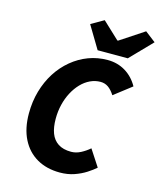

<svg xmlns="http://www.w3.org/2000/svg" viewBox="-128 -965 898 1070"><g transform="rotate(15 321.0 -430.5)"><path d="M319 12Q243 12 186.5 -20.5Q130 -53 99 -114.5Q68 -176 68 -262Q68 -331 85.5 -391.5Q103 -452 134.5 -501.5Q166 -551 210 -587.5Q254 -624 306 -643.5Q358 -663 416 -663Q473 -663 518.5 -635.5Q564 -608 592 -558L491 -480Q473 -508 453.5 -521.5Q434 -535 409 -535Q378 -535 349.5 -521.5Q321 -508 297.5 -483.5Q274 -459 256.5 -426Q239 -393 229.5 -354Q220 -315 220 -272Q220 -223 233 -188.5Q246 -154 275 -135Q304 -116 350 -116Q378 -116 405 -130Q432 -144 455 -164L517 -69Q498 -52 468.5 -33Q439 -14 401.5 -1Q364 12 319 12ZM347 -701 269 -831 342 -873 439 -782H443L581 -873L642 -826L521 -701Z"/></g></svg>

Font: Source Code Pro ExtraLight ExtraBold
Style: Italic
Weight: 800
Italic angle: -11°
Monospace: yes
Version: Version 1.016;hotconv 1.0.116;makeotfexe 2.5.65601